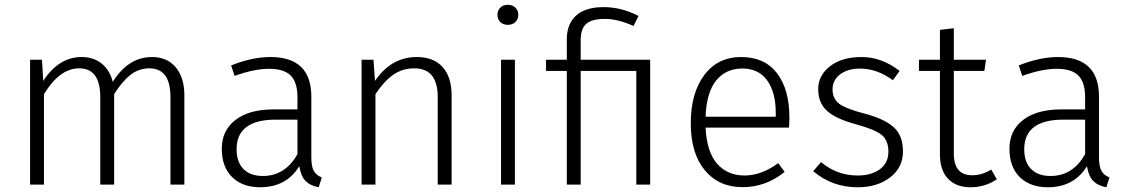

<svg xmlns="http://www.w3.org/2000/svg" viewBox="-20 -773 4727 804"><path d="M616.2 -534.2Q679.7 -534.2 715.8 -491.2Q752 -448.2 752 -374V0H693.8V-366.2Q693.8 -487.3 605 -486.8Q561 -486.8 525.9 -459Q490.7 -431.2 458 -378.9V0H399.9V-366.2Q399.9 -487.3 311 -486.8Q230 -486.8 164.1 -378.9V0H106V-522.9H155.8L161.1 -434.1Q226.1 -534.2 321.8 -534.2Q371.6 -534.2 405.8 -506.8Q439.9 -479.5 452.1 -430.2Q517.1 -534.2 616.2 -534.2Z M1080.6 -36.1Q1174.8 -36.1 1225.6 -127.9V-272H1134.8Q970.7 -272 970.7 -147.9Q970.7 -93.8 999.8 -64.9Q1028.8 -36.1 1080.6 -36.1ZM1283.7 -368.2V-116.2Q1283.7 -75.2 1294.2 -57.1Q1304.7 -39.1 1327.6 -29.8L1314.5 11.2Q1278.3 4.4 1259 -15.9Q1239.7 -36.1 1233.4 -77.1Q1179.2 10.7 1070.3 11.2Q995.1 11.2 951.9 -31.5Q908.7 -74.2 908.7 -150.4Q908.7 -226.6 966.1 -270.8Q1023.4 -314.9 1125.5 -314.9H1225.6V-365.2Q1225.6 -428.2 1197.5 -456.5Q1169.4 -484.9 1106.9 -484.9Q1044.4 -484.9 962.4 -455.1L947.8 -499Q1035.6 -534.2 1112.3 -534.2Q1283.7 -534.2 1283.7 -368.2Z M1725.1 -534.2Q1795.9 -534.2 1833.5 -492.2Q1871.1 -450.2 1871.1 -374V0H1813V-366.2Q1813 -487.3 1714.4 -486.8Q1664.6 -486.8 1626 -459.5Q1587.4 -432.1 1552.2 -378.9V0H1494.1V-522.9H1543.9L1550.3 -434.1Q1618.2 -534.2 1725.1 -534.2Z M2136.2 0H2078.1V-522.9H2136.2ZM2075 -741Q2086.9 -752.9 2106.4 -752.9Q2126 -752.9 2138.2 -741Q2150.4 -729 2150.4 -710.9Q2150.4 -692.9 2138.2 -680.9Q2126 -668.9 2106.4 -668.9Q2086.9 -668.9 2075 -680.9Q2063 -692.9 2063 -710.9Q2063 -729 2075 -741Z M2653.8 -706.1 2632.8 -664.1Q2567.9 -693.8 2513.2 -693.8Q2458.5 -693.8 2435.1 -673.3Q2411.6 -652.8 2411.6 -605V-522.9H2702.6V0H2644.5V-476.1H2411.6V0H2353.5V-476.1H2266.6V-522.9H2353.5V-607.9Q2353.5 -672.9 2392.6 -708Q2431.6 -743.2 2507.3 -743.2Q2583 -743.2 2653.8 -706.1Z M3228.5 -284.2V-298.8Q3228.5 -386.7 3192.4 -436.5Q3156.2 -486.3 3087.9 -486.1Q3019.5 -485.8 2979 -436Q2938.5 -386.2 2934.6 -284.2ZM3285.6 -280.8Q3285.6 -258.8 3283.7 -238.8H2934.6Q2939.5 -136.7 2982.9 -87.4Q3026.4 -38.1 3097.4 -38.1Q3168.5 -38.1 3238.8 -89.8L3265.6 -53.2Q3187.5 10.7 3088.9 10.7Q2990.2 10.7 2931.4 -60.1Q2872.6 -130.9 2872.6 -256.8Q2872.6 -382.8 2929 -458.5Q2985.4 -534.2 3083.5 -534.2Q3181.6 -534.2 3233.6 -466.6Q3285.6 -398.9 3285.6 -280.8Z M3747.1 -476.1 3719.2 -437Q3652.3 -485.8 3582 -485.8Q3530.3 -485.8 3498.3 -461.9Q3466.3 -438 3466.3 -398.9Q3466.3 -359.9 3493.7 -338.9Q3521 -317.9 3601.6 -296.9Q3682.1 -275.9 3721.7 -241Q3761.2 -206.1 3761.2 -138.7Q3761.2 -71.3 3707.3 -30Q3653.3 11.2 3572.3 11.2Q3464.4 11.2 3385.3 -56.2L3418 -94.2Q3484.9 -38.1 3571.3 -38.1Q3629.4 -38.1 3664.8 -64.5Q3700.2 -90.8 3700.2 -137.9Q3700.2 -185.1 3672.1 -208Q3644 -231 3561.5 -253.4Q3479 -275.9 3442.6 -309.3Q3406.2 -342.8 3406.2 -399.9Q3406.2 -457 3455.6 -495.6Q3504.9 -534.2 3588.4 -534.2Q3671.9 -534.2 3747.1 -476.1Z M3916 -127V-476.1H3828.1V-522.9H3916V-647.9L3974.1 -654.8V-522.9H4108.9L4102.1 -476.1H3974.1V-129.9Q3974.1 -39.1 4051.3 -39.1Q4091.8 -39.1 4130.9 -63L4154.3 -22Q4104.5 11.2 4044.2 11.2Q3983.9 11.2 3950 -24.4Q3916 -60.1 3916 -127Z M4378.9 -36.1Q4473.1 -36.1 4523.9 -127.9V-272H4433.1Q4269 -272 4269 -147.9Q4269 -93.8 4298.1 -64.9Q4327.1 -36.1 4378.9 -36.1ZM4582 -368.2V-116.2Q4582 -75.2 4592.5 -57.1Q4603 -39.1 4626 -29.8L4612.8 11.2Q4576.7 4.4 4557.4 -15.9Q4538.1 -36.1 4531.7 -77.1Q4477.5 10.7 4368.7 11.2Q4293.5 11.2 4250.2 -31.5Q4207 -74.2 4207 -150.4Q4207 -226.6 4264.4 -270.8Q4321.8 -314.9 4423.8 -314.9H4523.9V-365.2Q4523.9 -428.2 4495.8 -456.5Q4467.8 -484.9 4405.3 -484.9Q4342.8 -484.9 4260.7 -455.1L4246.1 -499Q4334 -534.2 4410.6 -534.2Q4582 -534.2 4582 -368.2Z"/></svg>

Font: FiraSans-Light
Style: Regular
Weight: 300
Designer: Carrois Corporate & Edenspiekermann AG
Foundry: Carrois Corporate GbR & Edenspiekermann AG
Version: Version 3.106;PS 003.106;hotconv 1.0.70;makeotf.lib2.5.58329